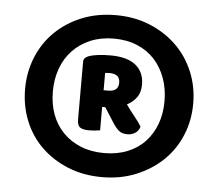

<svg xmlns="http://www.w3.org/2000/svg" viewBox="-43 -683 706 620"><g transform="rotate(5 309.5 -372.5)"><path d="M37 -372Q37 -427 56.5 -475Q76 -523 112 -558.5Q148 -594 198 -614.5Q248 -635 309 -635Q369 -635 419 -614.5Q469 -594 505.5 -558.5Q542 -523 562 -475Q582 -427 582 -372Q582 -317 562 -269Q542 -221 505.5 -186Q469 -151 419 -130.5Q369 -110 309 -110Q248 -110 198 -130.5Q148 -151 112 -186Q76 -221 56.5 -269Q37 -317 37 -372ZM127 -372Q127 -331 139.5 -297.5Q152 -264 176 -239.5Q200 -215 233.5 -201.5Q267 -188 309 -188Q351 -188 384.5 -201.5Q418 -215 441 -239.5Q464 -264 476.5 -297.5Q489 -331 489 -372Q489 -412 476.5 -446.5Q464 -481 441 -506Q418 -531 384.5 -545Q351 -559 309 -559Q267 -559 233.5 -545Q200 -531 176 -506Q152 -481 139.5 -446.5Q127 -412 127 -372ZM290 -336V-260Q284 -259 274.5 -258Q265 -257 252 -257Q235 -257 225.5 -263Q216 -269 216 -289V-476Q216 -489 232 -495Q246 -500 264 -502Q282 -504 302 -504Q357 -504 384.5 -481.5Q412 -459 412 -419Q412 -393 399.5 -376.5Q387 -360 369 -351Q383 -331 397 -314Q411 -297 419 -283Q415 -269 403.5 -262Q392 -255 379 -255Q361 -255 351 -263.5Q341 -272 332 -286L300 -336ZM305 -390Q320 -390 329 -396.5Q338 -403 338 -419Q338 -447 304 -447Q299 -447 295.5 -446.5Q292 -446 290 -446V-390Z"/></g></svg>

Font: Baloo Da
Style: Regular
Weight: 400
Designer: Noopur Datye and Ek Type
Foundry: Ek Type
Version: Version 1.443;PS 1.000;hotconv 16.6.51;makeotf.lib2.5.65220;